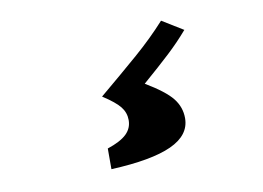

<svg xmlns="http://www.w3.org/2000/svg" viewBox="-50 -175 701 512"><g transform="rotate(-10 300.0 80.5)"><path d="M341 55Q393 86 412 110Q431 134 431 164Q431 210 377.5 234.5Q324 259 214 264V208Q250 196 266 180.5Q282 165 282 143Q282 123 269.5 107Q257 91 223 69Q284 18 330 -22Q376 -62 413 -103L470 -68L469 -67Q445 -39 415.5 -11.5Q386 16 341 55Z"/></g></svg>

Font: Inknut Antiqua
Style: Bold
Weight: 700
Designer: Claus Eggers Sørensen
Foundry: Claus Eggers Sørensen
Version: Version 1.003; ttfautohint (v1.8.2) -l 8 -r 50 -G 200 -x 14 